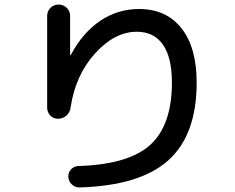

<svg xmlns="http://www.w3.org/2000/svg" viewBox="-20 -780 1040 849"><path d="M188.5 -304.7V-709Q188.5 -730.5 203.1 -745.1Q217.8 -759.8 238.8 -759.8Q259.8 -759.8 274.9 -745.6Q290 -731.4 290 -710V-538.1Q290 -536.1 291 -536.1Q293 -536.1 293 -537.1Q345.7 -635.7 423.3 -688Q501 -740.2 594.7 -740.2Q714.8 -740.2 782.2 -655.3Q849.6 -570.3 849.6 -415Q849.6 -183.6 724.6 -71.3Q599.6 41 332 48.8Q313.5 49.8 298.3 36.1Q283.2 22.5 282.2 2Q281.2 -16.6 293.9 -30.8Q306.6 -44.9 327.1 -45.9Q548.8 -52.7 644.5 -139.6Q740.2 -226.6 740.2 -415Q740.2 -526.4 700.2 -583Q660.2 -639.6 585 -639.6Q487.3 -639.6 400.4 -543.9Q313.5 -448.2 292 -303.7Q289.1 -282.2 273.4 -268.6Q257.8 -254.9 236.8 -254.9Q215.8 -254.9 202.1 -269.5Q188.5 -284.2 188.5 -304.7Z"/></svg>

Font: Rounded-X Mgen+ 1mn medium
Style: Regular
Weight: 500
Designer: [Source Han Sans]
Ryoko NISHIZUKA  (kana & ideographs); Paul D. Hunt (Latin, Greek & Cyrillic); Wenlong ZHANG  (bopomofo
Version: Version 1.059.20150602